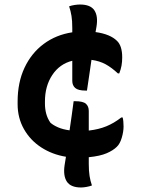

<svg xmlns="http://www.w3.org/2000/svg" viewBox="-20 -740 640 850"><path d="M306 -292H312Q348 -292 360.5 -280.5Q373 -269 373 -249Q373 -228 373 -206Q373 -184 373 -162Q417 -167 451 -181Q485 -195 517 -220H523Q527 -205 527 -180Q527 -157 519 -130Q511 -103 497 -90Q481 -74 452 -61.5Q423 -49 373 -44Q373 -29 373 -15Q373 17 376.5 39Q380 61 387 81Q377 85 363 87.5Q349 90 339 90Q293 90 276 64Q259 38 266 -9Q269 -26 272 -46Q211 -56 162.5 -87.5Q114 -119 86 -168.5Q58 -218 58 -279V-290Q58 -375 88.5 -440Q119 -505 173.5 -545.5Q228 -586 300 -597V-616Q300 -648 296.5 -669.5Q293 -691 286 -712Q297 -716 310.5 -718Q324 -720 334 -720Q381 -720 398 -694Q415 -668 407 -621Q405 -610 403 -598Q468 -589 498 -559Q521 -537 521 -486Q521 -466 518 -449.5Q515 -433 508 -415H502Q474 -441 447.5 -455.5Q421 -470 385 -475Q380 -441 375 -406.5Q370 -372 365 -339H359Q326 -339 313 -350.5Q300 -362 300 -382V-471Q244 -457 211.5 -408Q179 -359 179 -291V-281Q179 -258 184.5 -237Q190 -216 203 -197Q215 -186 236.5 -176.5Q258 -167 288 -163Q293 -196 297.5 -229Q302 -262 306 -292Z"/></svg>

Font: Recursive Sn Csl St SmB
Style: Regular
Weight: 600
Version: Version 1.079;hotconv 1.0.112;makeotfexe 2.5.65598; ttfautoh